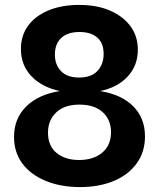

<svg xmlns="http://www.w3.org/2000/svg" viewBox="-20 -740 645 780"><path d="M223 -370Q150 -386 107.5 -430.5Q65 -475 65 -541Q65 -596 94.5 -636Q124 -676 177.5 -698Q231 -720 302 -720Q374 -720 427 -697Q480 -674 510 -633.5Q540 -593 540 -538Q540 -474 499 -429.5Q458 -385 387 -370Q474 -356 521.5 -308Q569 -260 569 -186Q569 -123 535.5 -76.5Q502 -30 442.5 -5Q383 20 305 20Q227 20 166 -5Q105 -30 71 -75.5Q37 -121 37 -184Q37 -258 86 -307Q135 -356 223 -370ZM175 -201Q175 -147 210 -118.5Q245 -90 301 -90Q360 -90 395.5 -120Q431 -150 431 -203Q431 -253 397.5 -284Q364 -315 303 -315Q241 -315 208 -283Q175 -251 175 -201ZM203 -518Q203 -477 228 -451Q253 -425 301 -425Q351 -425 376 -452Q401 -479 401 -521Q401 -565 375 -587.5Q349 -610 303 -610Q255 -610 229 -586Q203 -562 203 -518Z"/></svg>

Font: Moderustic SemiBold
Style: Regular
Weight: 600
Designer: Tural Alisoy
Foundry: TAFT Foundry
Version: Version 2.120